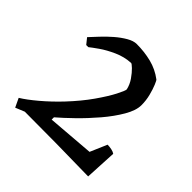

<svg xmlns="http://www.w3.org/2000/svg" viewBox="-144 -639 774 774"><g transform="rotate(45 243.5 -252.0)"><path d="M46 12 28 -26Q56 -43 94.5 -75.5Q133 -108 170 -147Q216 -196 247.5 -241Q279 -286 295.5 -318Q312 -350 312 -358Q307 -381 293 -401Q279 -421 266 -433.5Q253 -446 249 -446Q212 -444 177.5 -428.5Q143 -413 118 -395.5Q93 -378 82 -369H70L50 -394Q64 -409 83.5 -430Q103 -451 125.5 -470.5Q148 -490 170.5 -503Q193 -516 211 -516Q255 -516 295 -506Q335 -496 368 -471Q371 -469 378.5 -451Q386 -433 392.5 -407.5Q399 -382 399 -355Q399 -325 376 -285.5Q353 -246 318.5 -205.5Q284 -165 247.5 -129.5Q211 -94 184 -71V-58Q234 -62 284 -66Q334 -70 384 -74L415 -146Q426 -146 438 -143.5Q450 -141 457 -136L450 0Q365 -2 267 -3Q169 -4 85 -4Z"/></g></svg>

Font: Labrada
Style: Regular
Weight: 400
Designer: Mercedes Jáuregui
Foundry: Omnibus-Type Team
Version: Version 1.000; ttfautohint (v1.8.4.7-5d5b)